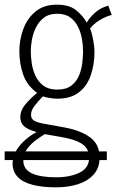

<svg xmlns="http://www.w3.org/2000/svg" viewBox="-39 -607 499 823"><path d="M202 196Q142 196 100 185Q58 174 36.5 151Q15 128 15 94Q15 64 30.5 38.5Q46 13 69.5 -7.5Q93 -28 118 -41Q81 -51 64.5 -65.5Q48 -80 48 -105Q48 -133 68 -157.5Q88 -182 120 -209Q77 -240 60.5 -287Q44 -334 44 -388Q44 -436 60.5 -481.5Q77 -527 112.5 -557Q148 -587 205 -587Q258 -587 287.5 -563Q317 -539 333 -510Q343 -529 365 -549.5Q387 -570 411 -578L425 -583L440 -543Q423 -539 405 -530Q387 -521 372 -509.5Q357 -498 347 -485Q355 -466 360.5 -435.5Q366 -405 366 -387Q366 -330 350 -284Q334 -238 299 -211Q264 -184 207 -184Q191 -184 173.5 -187Q156 -190 145 -194Q126 -175 110 -154.5Q94 -134 94 -115Q94 -99 105.5 -91Q117 -83 142 -78L236 -61Q307 -48 347.5 -18Q388 12 388 68Q388 113 362 141.5Q336 170 294 183Q252 196 202 196ZM-19 79V42H419V79ZM202 153Q261 153 302 133Q343 113 343 69Q343 48 333.5 31Q324 14 297 1Q270 -12 216 -21L153 -32Q136 -22 114.5 -6Q93 10 77 31.5Q61 53 61 81Q61 119 97.5 136Q134 153 202 153ZM207 -223Q244 -223 266 -239.5Q288 -256 299 -281.5Q310 -307 313.5 -335.5Q317 -364 317 -388Q317 -411 312.5 -438.5Q308 -466 296 -491Q284 -516 262.5 -532Q241 -548 206 -548Q171 -548 149 -531Q127 -514 114.5 -488Q102 -462 97.5 -435Q93 -408 93 -388Q93 -365 97 -336.5Q101 -308 113 -282Q125 -256 147.5 -239.5Q170 -223 207 -223Z"/></svg>

Font: Oswald ExtraLight
Style: Regular
Weight: 250
Designer: Vernon Adams
Foundry: Vernon Adams
Version: Version 4.103;gftools[0.9.33.dev8+g029e19f]